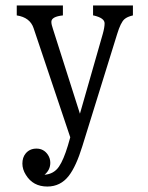

<svg xmlns="http://www.w3.org/2000/svg" viewBox="-20 -560 540 699"><path d="M41 -540H209V-503.9Q167 -499.5 167 -480.5Q167 -470.7 172.9 -454.1L271 -146L354 -436Q360.8 -460 360.8 -475.1Q360.8 -494.1 322.3 -503.4L318.8 -503.9V-540H463.9V-503.9Q442.9 -499 433.1 -490.2Q419.4 -478.5 406.2 -435.1L279.8 -27.8Q257.3 45.4 230.5 80.1Q200.2 119.1 152.3 119.1Q100.1 119.1 74.2 76.7Q61.5 56.6 61.5 35.6Q61.5 13.2 73.2 -1Q87.9 -19 112.8 -19Q139.2 -19 154.3 3.4Q163.1 16.6 163.1 32.7Q163.1 58.6 142.1 76.2Q176.3 73.7 194.8 46.4Q211.4 22 227.1 -29.8L235.8 -60.1L102.1 -458Q88.9 -496.6 41 -503.9Z"/></svg>

Font: BIZ UDMincho
Style: Regular
Weight: 400
Monospace: yes
Designer: TypeBank Co., Ltd.
Foundry: Morisawa Inc.
Version: Version 1.06